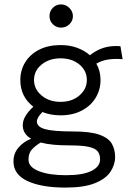

<svg xmlns="http://www.w3.org/2000/svg" viewBox="-20 -677 603 869"><path d="M254 -155Q209 -155 172 -170Q147 -145 147 -127Q147 -103 184 -92.5Q221 -82 311 -82Q390 -82 431 -67Q472 -52 486.5 -26Q501 0 501 33Q501 69 479.5 101Q458 133 408.5 152.5Q359 172 277 172Q168 172 104.5 142.5Q41 113 41 54Q41 17 64 -9.5Q87 -36 121 -49Q83 -71 83 -110Q83 -132 96 -153Q109 -174 131 -194Q72 -239 72 -315Q72 -359 94 -395Q116 -431 157 -452Q198 -473 254 -473Q296 -473 329.5 -460.5Q363 -448 387 -427Q416 -450 448.5 -460.5Q481 -471 525 -468L535 -409Q502 -412 472 -408Q442 -404 416 -389Q435 -356 435 -315Q435 -271 413 -234.5Q391 -198 350 -176.5Q309 -155 254 -155ZM254 -216Q306 -216 339.5 -245Q373 -274 373 -315Q373 -357 339.5 -385Q306 -413 254 -413Q203 -413 168.5 -385Q134 -357 134 -315Q134 -274 168 -245Q202 -216 254 -216ZM109 46Q109 79 155.5 97.5Q202 116 278 116Q355 116 394 96.5Q433 77 433 44Q433 22 422 8Q411 -6 381 -12.5Q351 -19 294 -19Q255 -19 222.5 -22Q190 -25 164 -32Q138 -16 123.5 0.5Q109 17 109 46ZM256 -552Q235 -552 219.5 -567Q204 -582 204 -604Q204 -626 219 -641.5Q234 -657 256 -657Q278 -657 294 -641Q310 -625 310 -604Q310 -582 294 -567Q278 -552 256 -552Z"/></svg>

Font: Inconsolata SemiExpanded
Style: Regular
Weight: 400
Width: 6
Monospace: yes
Designer: Raph Levien, Cyreal, Brenton Simpson
Foundry: Raph Levien, Cyreal, Google
Version: Version 3.100; ttfautohint (v1.8.4.7-5d5b)